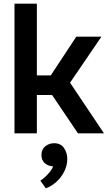

<svg xmlns="http://www.w3.org/2000/svg" viewBox="-20 -727 587 1047"><path d="M59 0V-707H181V-316H257L396 -527H533L362 -276L547 0H405L264 -209H181V0ZM230 300 200 258Q213 250 227 237Q241 224 253 209Q265 194 269 180Q243 179 224.5 163Q206 147 206 119Q206 87 227 70.5Q248 54 275 54Q311 54 329 80Q347 106 347 142Q346 178 329.5 210Q313 242 286.5 265.5Q260 289 230 300Z"/></svg>

Font: Onest SemiBold
Style: Regular
Weight: 600
Designer: Dmitri Voloshin, Andrey Kudryavtsev
Foundry: Dmitri Voloshin, Andrey Kudryavtsev
Version: Version 1.000;gftools[0.9.33]